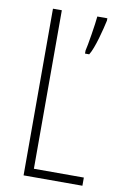

<svg xmlns="http://www.w3.org/2000/svg" viewBox="-83 -762 512 810"><g transform="rotate(10 173.5 -357.0)"><path d="M77 0H329V-35H115V-714H77ZM310 -704V-714H267C265 -686 248 -581 243 -564V-551H261C281 -582 302 -667 310 -704Z"/></g></svg>

Font: Noto Sans Georgian ExtraCondensed ExtraLight
Style: Regular
Weight: 200
Width: 2
Designer: Monotype Design Team, Akaki Razmadze
Foundry: Google LLC
Version: Version 2.005